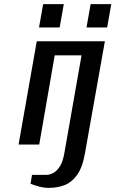

<svg xmlns="http://www.w3.org/2000/svg" viewBox="-20 -700 559 930"><path d="M217 210Q192 210 168.5 203.5Q145 197 128 190L135 147H205Q221 147 238.5 137.5Q256 128 270.5 105Q285 82 292 40L375 -432H245L170 0H70L158 -500H488L392 40Q380 110 354 146.5Q328 183 293 196.5Q258 210 217 210ZM169 -567 189 -680H289L269 -567ZM399 -567 419 -680H519L499 -567Z"/></svg>

Font: Cuprum Medium
Style: Italic
Weight: 500
Italic angle: -10°
Version: Version 3.000